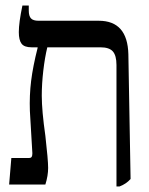

<svg xmlns="http://www.w3.org/2000/svg" viewBox="-20 -667 538 694"><path d="M452 -20Q436 -2 412 7H401V-432Q401 -466 388 -481Q375 -496 343 -496H151Q142 -459 136.5 -411.5Q131 -364 131 -321Q131 -267 144 -176Q154 -88 154 -60Q154 -32 144 0H13L21 -96H85Q92 -96 94.5 -100Q97 -104 97 -113L88 -266Q86 -322 92.5 -374.5Q99 -427 116 -494V-496H94Q68 -496 58 -509Q48 -522 48 -551Q48 -585 61 -647H84V-629Q84 -609 92 -600.5Q100 -592 119 -592H337Q441 -592 444 -471Z"/></svg>

Font: Noto Serif Hebrew Narrow
Style: Regular
Weight: 400
Width: 4
Designer: Monotype Design Team
Foundry: Monotype Imaging Inc.
Version: Version 1.000